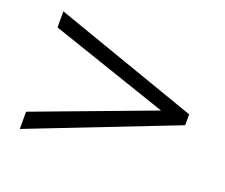

<svg xmlns="http://www.w3.org/2000/svg" viewBox="-92 -705 934 796"><g transform="rotate(20 375.0 -307.0)"><path d="M60 -47V-123L584 -319L63 -496V-567L699 -344V-296Z"/></g></svg>

Font: Inconsolata ExtraExpanded
Style: Regular
Weight: 400
Width: 8
Monospace: yes
Designer: Raph Levien, Cyreal, Brenton Simpson
Foundry: Raph Levien, Cyreal, Google
Version: Version 3.000; ttfautohint (v1.8.2.53-6de2)